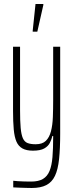

<svg xmlns="http://www.w3.org/2000/svg" viewBox="-20 -743 368 957"><path d="M138 194Q126 194 111 193.5Q96 193 79.5 192.5Q63 192 46 191V158Q54 159 68.5 160Q83 161 101 161.5Q119 162 135 162Q172 162 194 149Q216 136 227 109Q238 82 241.5 40Q245 -2 245 -60V-65H241Q237 -48 228.5 -31Q220 -14 200.5 -3Q181 8 144 8Q112 8 92 -3Q72 -14 62 -37Q52 -60 48.5 -98Q45 -136 45 -190V-510H80V-195Q80 -140 83 -106Q86 -72 94 -54Q102 -36 117.5 -30Q133 -24 158 -24Q191 -24 208.5 -41Q226 -58 234 -88.5Q242 -119 243.5 -159.5Q245 -200 245 -246V-510H280V-79Q280 -3 274.5 49.5Q269 102 254 133.5Q239 165 211 179.5Q183 194 138 194ZM143 -585V-590L157 -723H196V-718L166 -585Z"/></svg>

Font: Saira UltraCondensed Thin
Style: Regular
Weight: 250
Width: 1
Designer: Hector Gatti with collaboration of the Omnibus-Type team
Foundry: Omnibus-Type
Version: Version 1.101